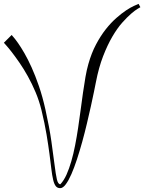

<svg xmlns="http://www.w3.org/2000/svg" viewBox="-20 -895 743 989"><path d="M290 74.2Q275.4 74.2 267.1 63.5Q258.8 52.7 253.7 30.8Q248.5 8.8 244.6 -24.2Q240.7 -57.1 234.9 -101.8Q229 -146.5 219.7 -202.6Q210.4 -258.8 193.8 -327.1Q182.1 -375 163.6 -419.2Q145 -463.4 123.5 -502Q102.1 -540.5 80.1 -572.3Q58.1 -604 40.5 -626.7Q22.9 -649.4 11.5 -661.9Q0 -674.3 0 -674.8L40 -714.8Q40.5 -713.9 49.8 -703.4Q59.1 -692.9 73.5 -672.4Q87.9 -651.9 106 -620.6Q124 -589.4 143.1 -547.1Q162.1 -504.9 180.7 -450.9Q199.2 -397 213.9 -331.1Q234.4 -239.3 244.6 -167.5Q254.9 -95.7 261 -46.4Q267.1 2.9 272.9 28.6Q278.8 54.2 291 54.2Q309.1 34.7 322.8 4.2Q336.4 -26.4 347.4 -64.5Q358.4 -102.5 366.9 -146.2Q375.5 -189.9 382.3 -235.8Q389.2 -281.7 395.3 -328.1Q401.4 -374.5 407.5 -417.5Q413.6 -460.4 420.2 -498.3Q426.8 -536.1 435.1 -564.9Q451.2 -622.1 474.9 -666.5Q498.5 -710.9 525.1 -744.6Q551.8 -778.3 579.1 -802.2Q606.4 -826.2 629.6 -841.6Q652.8 -856.9 670.2 -864.7Q687.5 -872.6 693.8 -875L703.1 -857.9Q702.6 -857.4 689.5 -849.9Q676.3 -842.3 655.8 -824.7Q635.3 -807.1 609.6 -778.3Q584 -749.5 558.8 -706.5Q533.7 -663.6 511.2 -605.7Q488.8 -547.9 474.1 -472.2Q470.7 -455.1 464.1 -422.4Q457.5 -389.6 448.2 -347.9Q439 -306.2 427.7 -258.8Q416.5 -211.4 403.6 -164.6Q390.6 -117.7 376.5 -74.5Q362.3 -31.2 347.9 1.7Q333.5 34.7 318.8 54.4Q304.2 74.2 290 74.2Z"/></svg>

Font: Clicker Script
Style: Regular
Weight: 400
Designer: Astigmatic (AOETI)
Foundry: Astigmatic (AOETI)
Version: Version 1.000